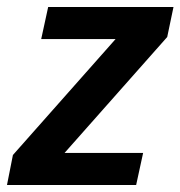

<svg xmlns="http://www.w3.org/2000/svg" viewBox="-34 -530 517 550"><path d="M-14 0 3 -86 297 -418H84L104 -510H463L445 -424L151 -92H376L356 0Z"/></svg>

Font: Saira Semi Condensed Medium
Style: Italic
Weight: 500
Width: 4
Italic angle: -12°
Designer: Hector Gatti with collaboration of the Omnibus-Type team
Foundry: Omnibus-Type
Version: Version 1.001; ttfautohint (v1.8)